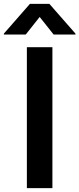

<svg xmlns="http://www.w3.org/2000/svg" viewBox="-67 -971 409 991"><path d="M203.5 0H71.7V-727.3H203.5ZM137.8 -883.5 65.7 -792.6H-46.9V-797.6L87.4 -951H187.9L322.4 -797.6V-792.6H209.9Z"/></svg>

Font: Interop SemBd
Style: Regular
Weight: 600
Designer: Rasmus Andersson, Google, Jang Haemin
Foundry: jhaemin
Version: Version 1.008